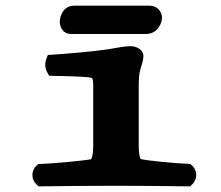

<svg xmlns="http://www.w3.org/2000/svg" viewBox="-20 -656 780 678"><path d="M552.1 -594C552.1 -604.9 544.2 -636 506.3 -636H242.3C201.8 -636 191.2 -596.7 191.2 -579C191.2 -569.1 196 -536 231.7 -536H494.6C538.5 -536 552.1 -576 552.1 -594ZM469.9 -360.6C469.9 -419.5 486.3 -426.6 486.3 -458.5C486.3 -479.6 463.8 -493 440.6 -493C419.7 -493 389.4 -486.3 358.2 -481.5C307.2 -473.7 208.4 -465.7 165.6 -462.9L149.1 -461.9L143.6 -447.9C137.6 -432.5 138.7 -415.1 146.8 -400.5L153.6 -388.4L168.6 -388.1C246.8 -386.7 291.7 -384.4 304.3 -381.3C306.8 -378 309.2 -372 309.2 -351.1V-143.8C309.2 -108.2 303.9 -96.3 301.3 -93.7C274.9 -88.3 166.7 -78.6 125.2 -77.1L115.4 -76.8L108.5 -70.5C89.8 -53.7 89.8 -22.1 108.5 -5.3L116.1 2.2L126.8 2C168.1 1 338.9 0 391.3 0C440.2 0 598.2 1 640.6 2L651.3 2.2L658.8 -5.3C677.5 -22.2 677.5 -54 658.8 -70.9L651.9 -77.2L642.1 -77.6C595.8 -79.1 498.3 -89 477 -94.3C476.2 -94.9 469.9 -103.7 469.9 -144.7Z"/></svg>

Font: Linux Libertine Mono O 
Style: Mono Bold
Weight: 400
Designer: Philipp H. Poll
Foundry: Philipp H. Poll
Version: Version 5.1.7